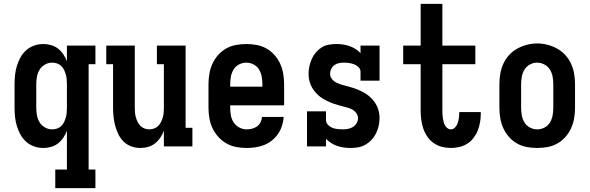

<svg xmlns="http://www.w3.org/2000/svg" viewBox="-20 -755 3040 990"><path d="M265 215V119H325V-81Q318 -62 306.5 -45Q295 -28 279 -15.5Q263 -3 243 2.5Q223 8 203 8Q179 8 156 0Q133 -8 115 -24Q97 -40 85.5 -61Q74 -82 67 -105Q60 -128 57.5 -152Q55 -176 55 -200V-320Q55 -344 57.5 -368Q60 -392 67 -415Q74 -438 85.5 -459Q97 -480 115 -496Q133 -512 156 -520Q179 -528 203 -528Q223 -528 243 -522.5Q263 -517 279 -504.5Q295 -492 306.5 -475Q318 -458 325 -439V-520H472V-424H437V119H472V215ZM249 -88Q262 -88 274 -92Q286 -96 295.5 -105Q305 -114 310.5 -125.5Q316 -137 319.5 -149.5Q323 -162 324 -174.5Q325 -187 325 -200V-320Q325 -333 324 -345.5Q323 -358 319.5 -370.5Q316 -383 310.5 -394.5Q305 -406 295.5 -415Q286 -424 274 -428Q262 -432 249 -432Q229 -432 211.5 -422Q194 -412 184 -395.5Q174 -379 170.5 -359.5Q167 -340 167 -320V-200Q167 -180 170.5 -160.5Q174 -141 184 -124.5Q194 -108 211.5 -98Q229 -88 249 -88Z M704 8Q680 8 657.5 0Q635 -8 618 -24.5Q601 -41 590.5 -62.5Q580 -84 574 -106.5Q568 -129 565.5 -152.5Q563 -176 563 -200V-424H528V-520H675V-200Q675 -187 676 -174.5Q677 -162 680.5 -150Q684 -138 689.5 -126.5Q695 -115 704 -106Q713 -97 725 -92.5Q737 -88 750 -88Q763 -88 775 -92.5Q787 -97 796 -106Q805 -115 810.5 -126.5Q816 -138 819.5 -150Q823 -162 824 -174.5Q825 -187 825 -200V-424H789V-520H937V-96H972V0H825V-81Q818 -62 806.5 -45Q795 -28 779 -15.5Q763 -3 743.5 2.5Q724 8 704 8Z M1252 8Q1225 8 1198 3Q1171 -2 1147.5 -15.5Q1124 -29 1105.5 -49.5Q1087 -70 1075.5 -94.5Q1064 -119 1059.5 -146Q1055 -173 1055 -200V-320Q1055 -347 1059.5 -374Q1064 -401 1075 -425.5Q1086 -450 1104 -470.5Q1122 -491 1145.5 -504.5Q1169 -518 1196 -523Q1223 -528 1250 -528Q1277 -528 1304 -523Q1331 -518 1354.5 -504.5Q1378 -491 1396 -470.5Q1414 -450 1425 -425.5Q1436 -401 1440.5 -374Q1445 -347 1445 -320V-212H1167V-200Q1167 -180 1170.5 -160Q1174 -140 1185 -123.5Q1196 -107 1214 -97.5Q1232 -88 1252 -88Q1266 -88 1280 -91.5Q1294 -95 1305.5 -103.5Q1317 -112 1323.5 -125Q1330 -138 1331 -152H1443Q1441 -129 1434 -106.5Q1427 -84 1414 -65Q1401 -46 1382.5 -31Q1364 -16 1342.5 -7.5Q1321 1 1298 4.5Q1275 8 1252 8ZM1167 -308H1333V-320Q1333 -340 1329.5 -359.5Q1326 -379 1316 -396Q1306 -413 1288 -422.5Q1270 -432 1250 -432Q1230 -432 1212 -422.5Q1194 -413 1184 -396Q1174 -379 1170.5 -359.5Q1167 -340 1167 -320Z M1786 8Q1769 8 1752 5.5Q1735 3 1718.5 -2.5Q1702 -8 1687.5 -17.5Q1673 -27 1661 -39V0H1563V-181H1661V-136Q1661 -122 1671 -111.5Q1681 -101 1693.5 -96Q1706 -91 1720 -89.5Q1734 -88 1747 -88Q1761 -88 1774.5 -90.5Q1788 -93 1799.5 -100Q1811 -107 1818.5 -119.5Q1826 -132 1826 -146Q1826 -161 1815.5 -174Q1805 -187 1791 -193Q1777 -199 1761.5 -203Q1746 -207 1731 -211Q1716 -215 1701.5 -220Q1687 -225 1673 -231.5Q1659 -238 1645.5 -246Q1632 -254 1620.5 -264.5Q1609 -275 1599.5 -287.5Q1590 -300 1583.5 -314.5Q1577 -329 1574 -344Q1571 -359 1571 -375Q1571 -395 1575.5 -414.5Q1580 -434 1588 -452Q1596 -470 1609 -485Q1622 -500 1638.5 -510.5Q1655 -521 1675 -524.5Q1695 -528 1715 -528Q1732 -528 1749 -525.5Q1766 -523 1782 -517.5Q1798 -512 1813 -502.5Q1828 -493 1839 -481V-520H1937V-339H1839V-384Q1839 -398 1829.5 -408Q1820 -418 1807 -423Q1794 -428 1780.5 -430Q1767 -432 1753 -432Q1740 -432 1727.5 -429.5Q1715 -427 1704.5 -419.5Q1694 -412 1688 -400Q1682 -388 1682 -375Q1682 -359 1692.5 -346.5Q1703 -334 1717 -327.5Q1731 -321 1746 -317Q1761 -313 1776 -309Q1791 -305 1806 -300Q1821 -295 1835 -288.5Q1849 -282 1862.5 -274Q1876 -266 1887.5 -255.5Q1899 -245 1908.5 -232.5Q1918 -220 1924.5 -206Q1931 -192 1934 -176.5Q1937 -161 1937 -146Q1937 -125 1932.5 -105.5Q1928 -86 1919 -67.5Q1910 -49 1896 -34Q1882 -19 1864.5 -9Q1847 1 1827 4.5Q1807 8 1786 8Z M2304 8Q2281 8 2258 2Q2235 -4 2216 -17.5Q2197 -31 2183.5 -50.5Q2170 -70 2162.5 -92.5Q2155 -115 2152 -138Q2149 -161 2149 -185V-424H2059V-520H2149V-735H2261V-520H2431V-424H2261V-185Q2261 -175 2261.5 -165.5Q2262 -156 2263.5 -146Q2265 -136 2267.5 -126.5Q2270 -117 2274.5 -108.5Q2279 -100 2287 -94Q2295 -88 2304 -88Q2317 -88 2326.5 -98Q2336 -108 2340 -120.5Q2344 -133 2346 -146Q2348 -159 2348 -173Q2348 -174 2348 -175Q2348 -176 2348 -177H2459Q2459 -175 2459 -172.5Q2459 -170 2459 -167Q2459 -145 2455 -123Q2451 -101 2443 -81Q2435 -61 2421 -43Q2407 -25 2388.5 -13.5Q2370 -2 2348 3Q2326 8 2304 8Z M2750 8Q2723 8 2696 3Q2669 -2 2645.5 -15.5Q2622 -29 2604 -49.5Q2586 -70 2575 -94.5Q2564 -119 2559.5 -146Q2555 -173 2555 -200V-320Q2555 -347 2559.5 -374Q2564 -401 2575 -425.5Q2586 -450 2604.5 -470.5Q2623 -491 2646.5 -504Q2670 -517 2696.5 -524Q2723 -531 2750 -531Q2777 -531 2803.5 -524Q2830 -517 2853.5 -504Q2877 -491 2895.5 -470.5Q2914 -450 2925 -425.5Q2936 -401 2940.5 -374Q2945 -347 2945 -320V-200Q2945 -173 2940.5 -146Q2936 -119 2925 -94.5Q2914 -70 2896 -49.5Q2878 -29 2854.5 -15.5Q2831 -2 2804 3Q2777 8 2750 8ZM2750 -88Q2770 -88 2788 -97.5Q2806 -107 2816 -124Q2826 -141 2829.5 -160.5Q2833 -180 2833 -200V-320Q2833 -340 2829.5 -359.5Q2826 -379 2815.5 -396Q2805 -413 2787 -422.5Q2769 -432 2749 -432Q2729 -432 2711.5 -422Q2694 -412 2684 -395.5Q2674 -379 2670.5 -359.5Q2667 -340 2667 -320V-200Q2667 -180 2670.5 -160.5Q2674 -141 2684 -124Q2694 -107 2712 -97.5Q2730 -88 2750 -88Z"/></svg>

Font: Iosevka Gothic
Style: Bold
Weight: 700
Monospace: yes
Designer: Belleve Invis
Foundry: Belleve Invis
Version: Version 15.5.1; ttfautohint (v1.8.4)